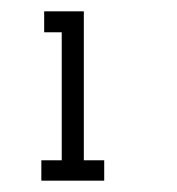

<svg xmlns="http://www.w3.org/2000/svg" viewBox="-20 -720 313 339"><path d="M164 -401H53V-437H89V-663H58V-700H128V-437H164Z"/></svg>

Font: Josefin Slab
Style: Bold
Weight: 700
Designer: Santiago Orozco
Foundry: Typemade
Version: Version 2.000